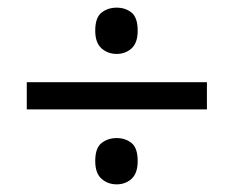

<svg xmlns="http://www.w3.org/2000/svg" viewBox="-20 -603 612 502"><path d="M285 -462Q262 -462 245.5 -476.5Q229 -491 229 -523Q229 -557 245.5 -570Q262 -583 285 -583Q308 -583 324 -570Q340 -557 340 -523Q340 -491 324 -476.5Q308 -462 285 -462ZM50 -317V-388H521V-317ZM285 -121Q262 -121 245.5 -135.5Q229 -150 229 -182Q229 -216 245.5 -229Q262 -242 285 -242Q308 -242 324 -229Q340 -216 340 -182Q340 -150 324 -135.5Q308 -121 285 -121Z"/></svg>

Font: Noto Sans Palmyrene
Style: Regular
Weight: 400
Designer: Monotype Design Team
Foundry: Monotype Imaging Inc.
Version: Version 2.001; ttfautohint (v1.8.4.7-5d5b)